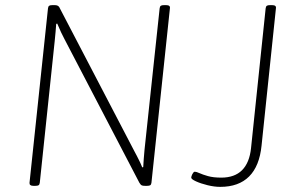

<svg xmlns="http://www.w3.org/2000/svg" viewBox="-20 -722 1161 748"><path d="M110 2Q94 2 95 -10L167 -690Q168 -697 171.5 -699.5Q175 -702 184 -702H192Q198 -702 201.5 -701Q205 -700 208 -697.5Q211 -695 213 -690L505 -130Q509 -123 513.5 -114Q518 -105 523.5 -94Q529 -83 534 -70L538 -71Q539 -88 540 -102.5Q541 -117 543 -138L602 -690Q603 -697 606.5 -699.5Q610 -702 619 -702H627Q644 -702 642 -690L570 -10Q569 -3 565.5 -0.5Q562 2 553 2H545Q539 2 535 1Q531 0 528.5 -2.5Q526 -5 523 -10L231 -570Q225 -581 218 -596Q211 -611 203 -630L199 -629Q198 -612 196.5 -597.5Q195 -583 193 -561L135 -10Q134 -3 130.5 -0.5Q127 2 118 2ZM838 6Q815 6 788.5 -0.5Q762 -7 743.5 -15.5Q725 -24 725 -30Q725 -32 726 -35.5Q727 -39 729 -43Q731 -47 733.5 -50Q736 -53 739 -53Q745 -53 757 -47.5Q769 -42 790 -36Q811 -30 842 -30Q894 -30 923 -59Q952 -88 958 -145L1015 -690Q1016 -697 1019.5 -699.5Q1023 -702 1032 -702H1040Q1057 -702 1055 -690L999 -155Q991 -75 950.5 -34.5Q910 6 838 6Z"/></svg>

Font: Asap Thin
Style: Italic
Weight: 250
Italic angle: -6°
Designer: Pablo Cosgaya
Foundry: Omnibus-Type
Version: Version 3.001